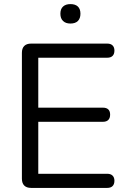

<svg xmlns="http://www.w3.org/2000/svg" viewBox="-20 -918 623 938"><path d="M132 0Q110 0 98.5 -11.5Q87 -23 87 -45V-660Q87 -682 98.5 -693.5Q110 -705 132 -705H504Q521 -705 530 -696Q539 -687 539 -671Q539 -654 530 -645Q521 -636 504 -636H167V-392H483Q500 -392 509 -383.5Q518 -375 518 -358Q518 -341 509 -332Q500 -323 483 -323H167V-69H504Q521 -69 530 -60Q539 -51 539 -35Q539 -18 530 -9Q521 0 504 0ZM324 -803Q301 -803 288 -815.5Q275 -828 275 -851Q275 -874 288 -886Q301 -898 324 -898Q348 -898 360.5 -886Q373 -874 373 -851Q373 -828 360.5 -815.5Q348 -803 324 -803Z"/></svg>

Font: Nunito ExtraLight
Style: Regular
Weight: 400
Version: Version 3.602